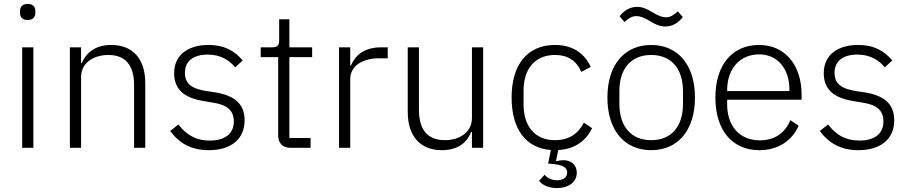

<svg xmlns="http://www.w3.org/2000/svg" viewBox="-20 -753 4632 978"><path d="M121 -651C148 -651 160 -666 160 -687V-697C160 -718 148 -733 121 -733C94 -733 82 -718 82 -697V-687C82 -666 94 -651 121 -651ZM93 0H150V-512H93Z M393 0V-360C393 -436 460 -473 532 -473C617 -473 663 -423 663 -319V0H720V-329C720 -454 656 -524 547 -524C465 -524 419 -484 396 -431H393V-512H336V0Z M1044 12C1157 12 1226 -45 1226 -140C1226 -222 1177 -267 1073 -283L1032 -289C959 -301 922 -324 922 -383C922 -441 965 -475 1038 -475C1109 -475 1151 -442 1178 -410L1216 -445C1178 -491 1126 -524 1041 -524C942 -524 867 -476 867 -380C867 -288 931 -251 1024 -237L1066 -230C1140 -219 1171 -188 1171 -134C1171 -72 1126 -37 1048 -37C980 -37 931 -64 889 -119L847 -86C893 -23 955 12 1044 12Z M1562 0V-50H1454V-462H1570V-512H1454V-655H1402V-551C1402 -522 1394 -512 1366 -512H1308V-462H1397V-63C1397 -25 1419 0 1460 0Z M1764 0V-350C1764 -416 1825 -456 1910 -456H1955V-512H1921C1833 -512 1788 -468 1768 -420H1764V-512H1707V0Z M2384 0H2441V-512H2384V-153C2384 -76 2317 -39 2246 -39C2161 -39 2114 -89 2114 -194V-512H2057V-183C2057 -58 2122 12 2231 12C2319 12 2361 -33 2380 -81H2384Z M2807 -524C2667 -524 2586 -425 2586 -256C2586 -96 2658 2 2786 11L2772 80L2803 83C2855 89 2869 105 2869 126C2869 152 2847 165 2818 165C2788 165 2767 153 2754 137L2726 168C2739 186 2770 205 2818 205C2874 205 2918 176 2918 127C2918 86 2889 63 2850 63C2839 63 2826 65 2814 68L2812 66L2824 11C2909 7 2965 -37 2996 -100L2954 -128C2925 -71 2877 -39 2807 -39C2703 -39 2647 -112 2647 -220V-292C2647 -400 2703 -473 2807 -473C2874 -473 2917 -442 2941 -387L2989 -412C2959 -478 2901 -524 2807 -524Z M3369 -618C3408 -618 3437 -639 3458 -666L3433 -695C3412 -676 3395 -665 3372 -665C3354 -665 3334 -672 3304 -690C3278 -706 3255 -718 3225 -718C3186 -718 3157 -697 3136 -670L3161 -641C3182 -660 3199 -671 3222 -671C3240 -671 3260 -664 3290 -646C3316 -630 3339 -618 3369 -618ZM3297 12C3432 12 3520 -88 3520 -256C3520 -424 3432 -524 3297 -524C3162 -524 3074 -424 3074 -256C3074 -88 3162 12 3297 12ZM3297 -39C3198 -39 3135 -105 3135 -224V-288C3135 -408 3198 -473 3297 -473C3396 -473 3459 -407 3459 -288V-224C3459 -104 3396 -39 3297 -39Z M3848 12C3945 12 4016 -38 4048 -113L4006 -141C3978 -74 3924 -38 3851 -38C3746 -38 3684 -113 3684 -220V-245H4063V-272C4063 -422 3978 -524 3847 -524C3711 -524 3624 -424 3624 -256C3624 -88 3711 12 3848 12ZM3847 -476C3939 -476 4001 -405 4001 -297V-289H3684V-294C3684 -402 3748 -476 3847 -476Z M4353 12C4466 12 4535 -45 4535 -140C4535 -222 4486 -267 4382 -283L4341 -289C4268 -301 4231 -324 4231 -383C4231 -441 4274 -475 4347 -475C4418 -475 4460 -442 4487 -410L4525 -445C4487 -491 4435 -524 4350 -524C4251 -524 4176 -476 4176 -380C4176 -288 4240 -251 4333 -237L4375 -230C4449 -219 4480 -188 4480 -134C4480 -72 4435 -37 4357 -37C4289 -37 4240 -64 4198 -119L4156 -86C4202 -23 4264 12 4353 12Z"/></svg>

Font: IBM Plex Arabic Light
Style: Regular
Weight: 300
Designer: Mike Abbink, Paul van der Laan, Pieter van Rosmalen, Wael Morcos, Khajak Apelian
Foundry: Bold Monday
Version: Version 1.0